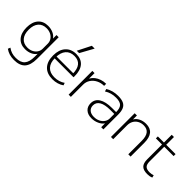

<svg xmlns="http://www.w3.org/2000/svg" viewBox="71 -1773 2976 2976"><g transform="rotate(45 1559.0 -285.0)"><path d="M265 220Q207 220 161 206Q115 192 75 163L91 123Q129 151 169.5 164Q210 177 262 177Q364 177 410.5 124Q457 71 457 -45V-105H455Q430 -66 379.5 -43Q329 -20 267 -20Q163 -20 104.5 -87.5Q46 -155 46 -275Q46 -395 104.5 -462.5Q163 -530 267 -530Q329 -530 379.5 -507Q430 -484 456 -445H458V-520H506V-45Q506 91 447.5 155.5Q389 220 265 220ZM275 -63Q328 -63 369 -83.5Q410 -104 433.5 -139.5Q457 -175 457 -221V-329Q457 -375 433.5 -410.5Q410 -446 369 -466.5Q328 -487 275 -487Q190 -487 142 -431.5Q94 -376 94 -275Q94 -174 142 -118.5Q190 -63 275 -63Z M896 10Q775 10 709.5 -60Q644 -130 644 -260Q644 -386 708.5 -458Q773 -530 885 -530Q993 -530 1050.5 -462.5Q1108 -395 1108 -268Q1108 -261 1107.5 -255Q1107 -249 1107 -244H671V-285H1073L1061 -270Q1061 -378 1016.5 -433Q972 -488 885 -488Q794 -488 743.5 -429.5Q693 -371 693 -263V-253Q693 -146 745.5 -89.5Q798 -33 896 -33Q946 -33 991 -46.5Q1036 -60 1072 -86L1086 -46Q1049 -19 1000 -4.5Q951 10 896 10ZM904 -570H852L963 -790H1025Z M1244 0V-520H1292V-402H1294Q1315 -441 1351.5 -469.5Q1388 -498 1436 -514Q1484 -530 1537 -530V-485Q1469 -485 1413.5 -456.5Q1358 -428 1325.5 -379Q1293 -330 1293 -270V0Z M1752 10Q1673 10 1626 -32Q1579 -74 1579 -146Q1579 -235 1653.5 -282Q1728 -329 1867 -329H1956Q1956 -415 1920.5 -451Q1885 -487 1799 -487Q1744 -487 1697.5 -474Q1651 -461 1607 -433L1595 -474Q1641 -503 1692.5 -516.5Q1744 -530 1803 -530Q1876 -530 1920.5 -509.5Q1965 -489 1985.5 -444Q2006 -399 2006 -326V0H1958V-82H1956Q1930 -42 1873 -16Q1816 10 1752 10ZM1765 -32Q1819 -32 1862 -53Q1905 -74 1930.5 -110Q1956 -146 1956 -189V-289H1872Q1751 -289 1689.5 -253Q1628 -217 1628 -149Q1628 -95 1664 -63.5Q1700 -32 1765 -32Z M2172 0V-520H2221V-436H2223Q2249 -480 2299.5 -505Q2350 -530 2414 -530Q2509 -530 2555.5 -472.5Q2602 -415 2602 -300V0H2552V-293Q2552 -391 2515.5 -439Q2479 -487 2404 -487Q2350 -487 2308.5 -463.5Q2267 -440 2244 -399Q2221 -358 2221 -303V0Z M2975 10Q2890 10 2852 -28.5Q2814 -67 2814 -153V-477H2680V-520H2814V-690H2863V-520H3068V-477H2863V-158Q2863 -91 2890.5 -63Q2918 -35 2983 -35Q3005 -35 3023 -38.5Q3041 -42 3060 -49L3070 -8Q3047 2 3025 6Q3003 10 2975 10Z"/></g></svg>

Font: M PLUS 2 Thin Light
Style: Regular
Weight: 300
Version: Version 1.001